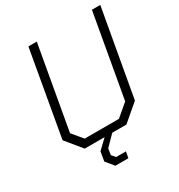

<svg xmlns="http://www.w3.org/2000/svg" viewBox="-203 -835 1074 1152"><g transform="rotate(-30 334.0 -259.5)"><path d="M61 -110 165 -700H223L121 -124L181 -52H418L503 -124L605 -700H663L556 -99L440 0H151ZM214 126 225 61 289 0H342L274 69L267 112L289 138H357L349 181H259Z"/></g></svg>

Font: Chakra Petch Light
Style: Italic
Weight: 300
Italic angle: -10°
Designer: Katatrad Aksorn Co.,Ltd.
Foundry: Cadson Demak Co.,Ltd.
Version: Version 1.000; ttfautohint (v1.6)